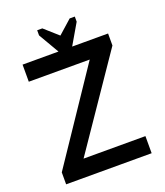

<svg xmlns="http://www.w3.org/2000/svg" viewBox="-153 -953 906 1055"><g transform="rotate(-20 300.0 -425.0)"><path d="M50 -600H510L550 -630V-700H50ZM50 0H550V-100H90L50 -70ZM120 0 550 -630 460 -680 50 -70ZM190 -850V-820L260 -700H310V-770L220 -850ZM410 -850H380L290 -770V-700H340L410 -820Z"/></g></svg>

Font: Millimetre
Style: Regular
Weight: 500
Designer: Jérémy Landes
Version: Version 1.0